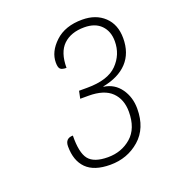

<svg xmlns="http://www.w3.org/2000/svg" viewBox="-91 -890 517 581"><g transform="rotate(-20 167.5 -599.0)"><path d="M168 -378Q116 -378 91 -403Q66 -428 66 -474Q66 -500 91 -500Q90 -445 107 -423.5Q124 -402 169 -402Q213 -402 244 -429Q275 -456 275 -510Q275 -550 251 -573.5Q227 -597 177 -597H150L155 -621H181Q248 -621 278 -651.5Q308 -682 308 -725Q308 -757 289 -776.5Q270 -796 235 -796Q192 -796 167.5 -772.5Q143 -749 143 -699Q129 -699 123.5 -704Q118 -709 118 -725Q118 -760 150 -790Q182 -820 237 -820Q281 -820 308 -794.5Q335 -769 335 -725Q335 -677 307.5 -647.5Q280 -618 228 -608L229 -607Q263 -602 282.5 -574.5Q302 -547 302 -510Q302 -447 262.5 -412.5Q223 -378 168 -378Z"/></g></svg>

Font: Noto Serif ExtraCondensed Thin
Style: Italic
Weight: 100
Width: 2
Italic angle: -12°
Designer: Monotype Design Team
Foundry: Monotype Imaging Inc.
Version: Version 2.013